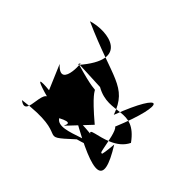

<svg xmlns="http://www.w3.org/2000/svg" viewBox="-90 -919 580 582"><g transform="rotate(20 200.0 -627.5)"><path d="M61 -596C61 -596 -28 -650 83 -558C45 -626 25 -481 -6 -540C175 -484 69 -446 191 -485C272 -471 288 -486 167 -545C274 -394 319 -376 303 -509C240 -400 301 -541 287 -561C415 -678 394 -713 271 -593C280 -689 229 -693 106 -835C169 -827 264 -763 117 -698C139 -740 90 -599 64 -682ZM203 -658C255 -585 329 -636 349 -531C278 -472 141 -588 286 -451C278 -515 125 -476 119 -527C206 -531 57 -478 227 -545C148 -716 248 -586 117 -703Z"/></g></svg>

Font: Asimov Silicon
Style: Regular
Weight: 400
Designer: Google
Version: Version 2.000980; 2014